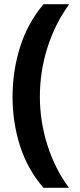

<svg xmlns="http://www.w3.org/2000/svg" viewBox="-20 -734 379 912"><path d="M39.6 -273.9Q39.6 -396 75 -509.5Q110.4 -623 186.5 -713.9H308.6Q240.7 -620.1 205.1 -507.1Q169.4 -394 169.4 -274.9Q169.4 -159.2 204.6 -46.6Q239.7 65.9 307.6 158.2H186.5Q110.4 69.8 75 -41.5Q39.6 -152.8 39.6 -273.9Z"/></svg>

Font: Nokora
Style: Bold
Weight: 700
Designer: Danh Hong
Version: Version 8.000; ttfautohint (v1.8.3)